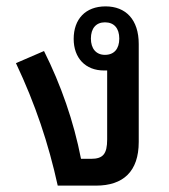

<svg xmlns="http://www.w3.org/2000/svg" viewBox="-20 -582 531 602"><path d="M415 -137V-444C415 -521 374 -562 311 -562C248 -562 211 -522 211 -460C211 -400 248 -361 306 -361C309 -361 313 -361 316 -361V-145C316 -99 303 -84 265 -84H234C211 -202 171 -316 118 -422L30 -384C91 -255 132 -132 161 0H281C366 0 415 -44 415 -137ZM309 -410C281 -410 265 -430 265 -461C265 -493 281 -512 309 -512C338 -512 354 -493 354 -461C354 -429 338 -410 309 -410Z"/></svg>

Font: Noto Sans Thai Looped SemiCondensed Medium
Style: Regular
Weight: 500
Width: 4
Designer: Sasikarn Vongin, Ben Mitchell
Foundry: The Fontpad Ltd
Version: Version 1.001